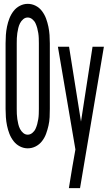

<svg xmlns="http://www.w3.org/2000/svg" viewBox="-20 -763 565 998"><path d="M124 8Q103 8 83.5 -2Q64 -12 50.5 -29.5Q37 -47 29 -67.5Q21 -88 16.5 -110Q12 -132 10.5 -154Q9 -176 9 -197V-538Q9 -559 10.5 -581Q12 -603 16.5 -625Q21 -647 29 -667.5Q37 -688 50.5 -705.5Q64 -723 83.5 -733Q103 -743 124 -743Q146 -743 165.5 -733Q185 -723 198.5 -705Q212 -687 219.5 -666.5Q227 -646 231.5 -624.5Q236 -603 237.5 -581Q239 -559 239 -538V-197Q239 -176 238 -154Q237 -132 232 -110Q227 -88 219.5 -67.5Q212 -47 198.5 -29.5Q185 -12 165.5 -2Q146 8 124 8ZM124 -63Q137 -63 148 -72Q159 -81 164.5 -93Q170 -105 173.5 -118Q177 -131 179 -144Q181 -157 181.5 -170.5Q182 -184 182 -197V-538Q182 -551 181.5 -564.5Q181 -578 179 -591Q177 -604 173.5 -617Q170 -630 164.5 -642Q159 -654 148 -663Q137 -672 124 -672Q111 -672 100.5 -663Q90 -654 84 -642Q78 -630 75 -617Q72 -604 70 -591Q68 -578 67.5 -564.5Q67 -551 67 -538V-197Q67 -184 67.5 -170.5Q68 -157 70 -144Q72 -131 75 -118Q78 -105 84 -93Q90 -81 100.5 -72Q111 -63 124 -63ZM338 215Q342 187 347 159.5Q352 132 356 105L372 14L281 -520H339L401 -131L461 -520H520L396 215Z"/></svg>

Font: Iosevka Pride
Style: Regular
Weight: 400
Monospace: yes
Designer: Belleve Invis
Foundry: Belleve Invis
Version: Version 30.3.1; ttfautohint (v1.8.4)